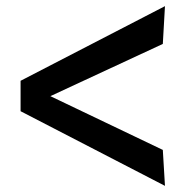

<svg xmlns="http://www.w3.org/2000/svg" viewBox="-20 -589 617 625"><path d="M510 -101 517 16 47 -227V-326L517 -569L510 -446L144 -276Z"/></svg>

Font: Farro
Style: Regular
Weight: 400
Designer: Aceler Chua
Foundry: Grayscale Limited
Version: Version 1.101